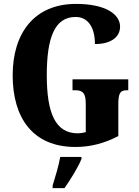

<svg xmlns="http://www.w3.org/2000/svg" viewBox="-20 -744 715 985"><path d="M367 10C445 10 516 -9 587 -46V-206C587 -262 594 -281 630 -281H638V-337H352V-281H367C408 -281 420 -262 420 -210V-66C404 -62 390 -60 379 -60C263 -60 220 -166 220 -358C220 -552 261 -657 368 -657C431 -657 467 -604 467 -518C556 -518 596 -559 596 -607C596 -672 520 -724 370 -724C156 -724 45 -574 45 -358C45 -137 150 10 367 10ZM250 208V221H311C341 178 382 113 398 71V61H289C282 104 262 169 250 208Z"/></svg>

Font: Noto Serif Ethiopic ExtraCondensed Black
Style: Regular
Weight: 900
Width: 2
Designer: Monotype Design Team
Foundry: Monotype Imaging Inc.
Version: Version 2.102